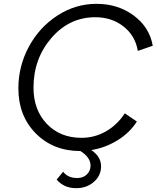

<svg xmlns="http://www.w3.org/2000/svg" viewBox="-20 -777 818 1003"><path d="M478 -687Q342 -687 248.5 -578.5Q155 -470 155 -319Q155 -203 224.5 -130Q294 -57 406 -57Q474 -57 533 -90.5Q592 -124 632 -185L695 -142Q658 -84 594.5 -44.5Q531 -5 457 7Q508 41 508 92Q508 140 470.5 173Q433 206 378 206Q314 206 276 161L310 120Q334 153 384 153Q414 153 433.5 134.5Q453 116 453 88Q453 45 400 12Q258 12 167 -80Q76 -172 76 -315Q76 -431 130.5 -532.5Q185 -634 279.5 -695.5Q374 -757 484 -757Q596 -757 678.5 -696Q761 -635 778 -538L700 -511Q687 -590 625.5 -638.5Q564 -687 478 -687Z"/></svg>

Font: Plus Jakarta Display Light
Style: Italic
Weight: 300
Italic angle: -12°
Designer: Gumpita Rahayu
Foundry: Tokotype Studio
Version: Version 1.000;hotconv 1.0.109;makeotfexe 2.5.65596